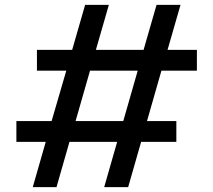

<svg xmlns="http://www.w3.org/2000/svg" viewBox="-20 -765 872 785"><path d="M114 0H211L264 -185H459L406 0H504L557 -185H701V-270H581L640 -476H785V-561H665L718 -745H620L567 -561H372L425 -745H328L275 -561H131V-476H251L191 -270H47V-185H167ZM289 -270 348 -476H543L484 -270Z"/></svg>

Font: Mluvka Medium
Style: Regular
Weight: 500
Designer: Modified by Jiří Krblich, Original typeface by Gumpita Rahayu
Foundry: Gumpita Rahayu & Jiří Krblich
Version: Version 2.000;Glyphs 3.1.1 (3134)